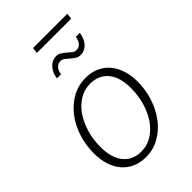

<svg xmlns="http://www.w3.org/2000/svg" viewBox="-240 -897 993 993"><g transform="rotate(-45 256.5 -400.0)"><path d="M39 0ZM220.5 -31Q264 -31 299.8 -53.8Q335.5 -76.5 361 -114.2Q386.5 -152 400.2 -200.8Q414 -249.5 414 -301Q414 -381 378.5 -424Q343 -467 280 -467Q236.5 -467 200.8 -444.5Q165 -422 139.8 -384.8Q114.5 -347.5 100.5 -299Q86.5 -250.5 86.5 -198Q86.5 -118.5 121.8 -74.8Q157 -31 220.5 -31ZM216.5 6.5Q176.5 6.5 143.8 -7.5Q111 -21.5 87.8 -48Q64.5 -74.5 51.8 -112.2Q39 -150 39 -198Q39 -258.5 57 -314Q75 -369.5 107.8 -412Q140.5 -454.5 185.5 -479.8Q230.5 -505 284.5 -505Q324.5 -505 357.2 -491Q390 -477 413.2 -450.5Q436.5 -424 449.2 -386.2Q462 -348.5 462 -301.5Q462 -241 443.8 -185.5Q425.5 -130 393 -87.2Q360.5 -44.5 315.5 -19Q270.5 6.5 216.5 6.5ZM353 -639.5Q372.5 -639.5 384.2 -653.2Q396 -667 399.5 -690.5H428.5Q426 -672.5 419.8 -657Q413.5 -641.5 403.5 -630.2Q393.5 -619 380 -612.5Q366.5 -606 350.5 -606Q335 -606 322.5 -614.2Q310 -622.5 299 -632.2Q288 -642 277.2 -650.2Q266.5 -658.5 254.5 -658.5Q235.5 -658.5 223.5 -644.2Q211.5 -630 208 -607.5H178.5Q180.5 -625.5 187.2 -641Q194 -656.5 204.2 -667.8Q214.5 -679 227.8 -685.5Q241 -692 257 -692Q272.5 -692 285 -683.8Q297.5 -675.5 308.8 -665.8Q320 -656 330.5 -647.8Q341 -639.5 353 -639.5ZM202 -806H453L449 -774H198Z"/></g></svg>

Font: Lato Light
Style: Italic
Weight: 300
Italic angle: -7°
Designer: Lukasz Dziedzic
Foundry: tyPoland Lukasz Dziedzic
Version: Version 2.007; 2014-02-27